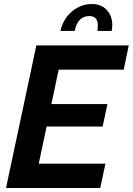

<svg xmlns="http://www.w3.org/2000/svg" viewBox="-20 -936 661 956"><path d="M281 -782Q287 -811 301.5 -835.5Q316 -860 337 -878Q358 -896 383.5 -906Q409 -916 436 -916Q485 -916 512 -886Q539 -856 539 -812Q539 -797 536 -782H465Q466 -790 466.5 -797Q467 -804 467 -810Q467 -856 425 -856Q367 -856 352 -782ZM161 -710H621L596 -589H272L236 -418H515L491 -306H212L173 -121H505L479 0H10Z"/></svg>

Font: PTCRaleway
Style: Bold Italic
Weight: 700
Italic angle: -12°
Designer: Matt McInerney, Pablo Impallari, Rodrigo Fuenzalida
Foundry: Matt McInerney, Pablo Impallari, Rodrigo Fuenzalida
Version: Version 3.000g; ttfautohint (v1.5) -l 8 -r 28 -G 28 -x 14 -D